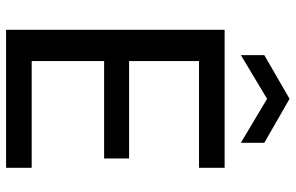

<svg xmlns="http://www.w3.org/2000/svg" viewBox="-186 -762 948 615"><g transform="rotate(90 287.5 -454.0)"><path d="M75 0V-700H517V-618H175V-394H487V-314H175V-82H517V0ZM156 -752V-827L296 -908L437 -827V-752L296 -836Z"/></g></svg>

Font: DM Sans 10pt Medium
Style: Regular
Weight: 500
Version: Version 4.004;gftools[0.9.30]